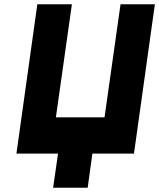

<svg xmlns="http://www.w3.org/2000/svg" viewBox="-20 -720 746 900"><path d="M57 0H252L229 160H391L413 0H608L706 -700H545L470 -170H242L317 -700H155Z"/></svg>

Font: Unageo
Style: Black-Italic
Weight: 900
Designer: Richard Sepsi
Foundry: Richard Sepsi
Version: Version 2.000